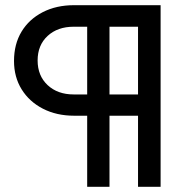

<svg xmlns="http://www.w3.org/2000/svg" viewBox="-20 -720 711 740"><path d="M316 0V-274H266Q198 -274 145.5 -301Q93 -328 63.5 -375.5Q34 -423 34 -485Q34 -550 63 -598Q92 -646 144.5 -673Q197 -700 265 -700H599V0H512V-274H402V0ZM402 -356H512V-617H402ZM264 -356H316V-617H264Q202 -617 163.5 -581.5Q125 -546 125 -487Q125 -428 163.5 -392Q202 -356 264 -356Z"/></svg>

Font: Red Hat Display Medium
Style: Regular
Weight: 500
Designer: Pentagram, MCKL
Foundry: Pentagram, MCKL
Version: Version 1.023